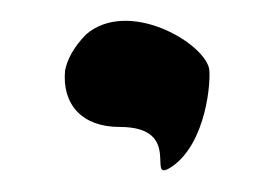

<svg xmlns="http://www.w3.org/2000/svg" viewBox="-20 -122 250 180"><path d="M41 -56C38 -24 57 -3 92 -3C153 -3 116 50 140 35C174 13 178 -48 176 -58C170 -83 100 -123 61 -90C49 -78 43 -66 41 -56Z"/></svg>

Font: Snowfall
Style: Obl
Weight: 400
Designer: Jasper
Foundry: Cannot Into Space Fonts
Version: Version 0.9